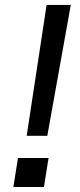

<svg xmlns="http://www.w3.org/2000/svg" viewBox="-20 -747 318 767"><path d="M166.2 -727.3 86.6 -204.5H169L262.8 -727.3ZM155.5 0 174 -115.8H51.8L33.4 0Z"/></svg>

Font: Riot Sans 2.0
Style: Italic
Weight: 400
Italic angle: -9.39999°
Designer: Rasmus Andersson
Foundry: rsms
Version: Version 3.006;hotconv 1.0.109;makeotfexe 2.5.65596